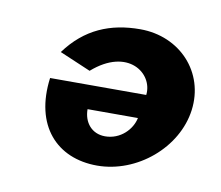

<svg xmlns="http://www.w3.org/2000/svg" viewBox="-47 -351 475 413"><g transform="rotate(10 191.0 -144.5)"><path d="M257 -108C252 -83 228 -57 194 -57C165 -57 147 -79 147 -108ZM137 -190C210 -254 272 -208 266 -160H56C42 -54 100 8 188 8C275 8 357 -61 368 -145C379 -229 316 -297 229 -297C164 -297 110 -275 69 -219Z"/></g></svg>

Font: Hussar Tani
Style: Kurs
Weight: 700
Foundry: Cannot Into Space Fonts
Version: Version 0.92